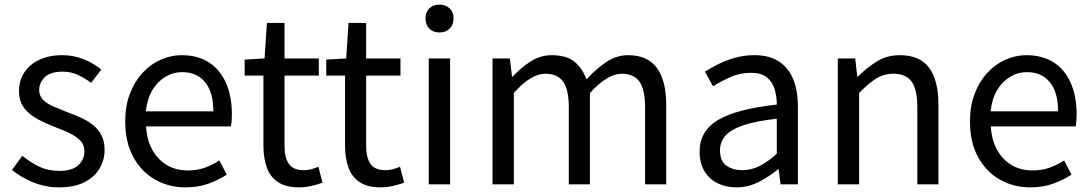

<svg xmlns="http://www.w3.org/2000/svg" viewBox="-20 -795 4705 828"><path d="M234 13Q177 13 123.5 -8.5Q70 -30 32 -62L76 -123Q112 -94 150 -76Q188 -58 237 -58Q291 -58 317.5 -82.5Q344 -107 344 -143Q344 -171 325.5 -189.5Q307 -208 278.5 -221.5Q250 -235 220 -246Q182 -261 145.5 -279.5Q109 -298 85.5 -327.5Q62 -357 62 -403Q62 -447 84 -481.5Q106 -516 148 -536.5Q190 -557 249 -557Q299 -557 342.5 -539Q386 -521 417 -495L373 -438Q345 -458 315.5 -472Q286 -486 250 -486Q198 -486 173.5 -462.5Q149 -439 149 -407Q149 -382 165.5 -365Q182 -348 209 -336.5Q236 -325 266 -313Q296 -302 325.5 -289Q355 -276 378.5 -258Q402 -240 416.5 -213.5Q431 -187 431 -148Q431 -104 408.5 -67Q386 -30 342.5 -8.5Q299 13 234 13Z M780 13Q707 13 648 -21Q589 -55 554.5 -118.5Q520 -182 520 -271Q520 -338 540 -390.5Q560 -443 594.5 -480.5Q629 -518 673 -537.5Q717 -557 763 -557Q833 -557 881 -526Q929 -495 954.5 -437.5Q980 -380 980 -302Q980 -287 979 -274Q978 -261 976 -250H610Q613 -192 636.5 -149.5Q660 -107 699 -83.5Q738 -60 790 -60Q830 -60 862.5 -71.5Q895 -83 926 -103L958 -42Q923 -19 879 -3Q835 13 780 13ZM609 -315H900Q900 -397 864.5 -440.5Q829 -484 765 -484Q727 -484 693.5 -464Q660 -444 637.5 -407Q615 -370 609 -315Z M1270 13Q1213 13 1179 -9.5Q1145 -32 1130.5 -73Q1116 -114 1116 -168V-469H1035V-538L1121 -543L1131 -696H1207V-543H1355V-469H1207V-165Q1207 -116 1225.5 -88.5Q1244 -61 1291 -61Q1306 -61 1323 -65.5Q1340 -70 1353 -76L1371 -7Q1348 1 1322 7Q1296 13 1270 13Z M1622 13Q1565 13 1531 -9.5Q1497 -32 1482.5 -73Q1468 -114 1468 -168V-469H1387V-538L1473 -543L1483 -696H1559V-543H1707V-469H1559V-165Q1559 -116 1577.5 -88.5Q1596 -61 1643 -61Q1658 -61 1675 -65.5Q1692 -70 1705 -76L1723 -7Q1700 1 1674 7Q1648 13 1622 13Z M1829 0V-543H1921V0ZM1875 -655Q1848 -655 1831.5 -671.5Q1815 -688 1815 -716Q1815 -743 1831.5 -759Q1848 -775 1875 -775Q1902 -775 1919 -759Q1936 -743 1936 -716Q1936 -688 1919 -671.5Q1902 -655 1875 -655Z M2104 0V-543H2179L2188 -464H2190Q2226 -503 2268.5 -530Q2311 -557 2359 -557Q2422 -557 2457 -529Q2492 -501 2509 -453Q2552 -499 2595.5 -528Q2639 -557 2689 -557Q2772 -557 2812.5 -502.5Q2853 -448 2853 -344V0H2762V-332Q2762 -409 2737.5 -443Q2713 -477 2661 -477Q2630 -477 2596.5 -456.5Q2563 -436 2524 -394V0H2433V-332Q2433 -409 2408.5 -443Q2384 -477 2332 -477Q2301 -477 2267 -456.5Q2233 -436 2196 -394V0Z M3155 13Q3110 13 3074 -5Q3038 -23 3017.5 -57.5Q2997 -92 2997 -141Q2997 -230 3076.5 -277.5Q3156 -325 3330 -344Q3330 -379 3320.5 -410.5Q3311 -442 3287 -461.5Q3263 -481 3218 -481Q3171 -481 3129.5 -462.5Q3088 -444 3055 -423L3020 -486Q3045 -502 3078 -518.5Q3111 -535 3150 -546Q3189 -557 3233 -557Q3299 -557 3340.5 -529Q3382 -501 3401.5 -451.5Q3421 -402 3421 -334V0H3346L3338 -65H3335Q3297 -33 3251.5 -10Q3206 13 3155 13ZM3181 -61Q3220 -61 3255.5 -79Q3291 -97 3330 -132V-283Q3239 -273 3185 -254.5Q3131 -236 3108 -209.5Q3085 -183 3085 -147Q3085 -100 3113 -80.5Q3141 -61 3181 -61Z M3593 0V-543H3668L3677 -464H3679Q3718 -503 3761.5 -530Q3805 -557 3861 -557Q3947 -557 3987 -502.5Q4027 -448 4027 -344V0H3936V-332Q3936 -409 3911.5 -443Q3887 -477 3833 -477Q3791 -477 3758 -456Q3725 -435 3685 -394V0Z M4423 13Q4350 13 4291 -21Q4232 -55 4197.5 -118.5Q4163 -182 4163 -271Q4163 -338 4183 -390.5Q4203 -443 4237.5 -480.5Q4272 -518 4316 -537.5Q4360 -557 4406 -557Q4476 -557 4524 -526Q4572 -495 4597.5 -437.5Q4623 -380 4623 -302Q4623 -287 4622 -274Q4621 -261 4619 -250H4253Q4256 -192 4279.5 -149.5Q4303 -107 4342 -83.5Q4381 -60 4433 -60Q4473 -60 4505.5 -71.5Q4538 -83 4569 -103L4601 -42Q4566 -19 4522 -3Q4478 13 4423 13ZM4252 -315H4543Q4543 -397 4507.5 -440.5Q4472 -484 4408 -484Q4370 -484 4336.5 -464Q4303 -444 4280.5 -407Q4258 -370 4252 -315Z"/></svg>

Font: Noto Sans TC Thin
Style: Regular
Weight: 400
Version: Version 2.004-H2;hotconv 1.0.118;makeotfexe 2.5.65603